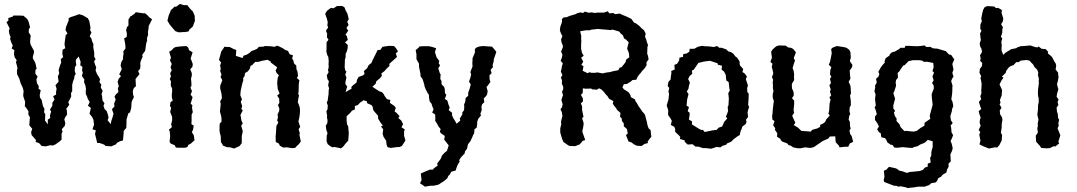

<svg xmlns="http://www.w3.org/2000/svg" viewBox="-20 -742 5473 976"><path d="M212 2 192 0 179 -14 161 -21 163 -30 141 -55 138 -70 144 -87 129 -105 130 -121 132 -146 124 -160 125 -176 114 -193 106 -202 108 -223 106 -230 99 -250 98 -259 100 -279 96 -295 91 -306 84 -321 79 -340 67 -365 66 -382 69 -396 65 -412 61 -426 65 -436 55 -450 51 -466 53 -487 39 -496 45 -510 38 -525 31 -545 34 -553 27 -571 25 -585 29 -598 13 -629 23 -638 22 -650 45 -658 48 -663H79L99 -662L118 -646L125 -633L133 -602L127 -595L126 -578L136 -561L133 -531L135 -517L140 -507L152 -485L153 -476L147 -454V-445L157 -428L161 -417L166 -393L160 -386V-367L171 -353L165 -338L168 -319L177 -304L176 -291L187 -283L182 -260L183 -247L192 -233L194 -222L199 -201L206 -189L204 -171L210 -162L209 -129L223 -110V-134L235 -142L234 -156L240 -175L234 -185L246 -204V-219L257 -236L250 -253L265 -261V-276L268 -290L262 -309L278 -327L274 -354L281 -369L278 -386L285 -409L291 -423L289 -441L301 -452L297 -467L298 -489L312 -497L308 -515L309 -528L314 -563L323 -572L313 -589L316 -606L329 -638V-650L342 -656L361 -662L382 -670L402 -664L420 -653L426 -650L434 -635L440 -601L438 -588L445 -578L436 -557L444 -548L448 -533L455 -517L454 -503L459 -474V-454L466 -441L458 -430L465 -409L469 -400L466 -384L473 -366L483 -350L489 -338L485 -326L495 -311L492 -297L502 -280L496 -264L499 -253L501 -231L511 -217L506 -204L512 -187L522 -178L528 -161L532 -144L527 -131L543 -111L546 -128L551 -142L557 -164L555 -170L549 -187L562 -201L560 -215L568 -236L562 -251L569 -262L582 -274L579 -294L584 -303L578 -326L583 -341L595 -355L586 -364L594 -380L599 -391L593 -410L597 -427L606 -442L605 -450L608 -469L607 -481L618 -496L617 -515L611 -547L624 -554L625 -572L621 -589L626 -605L633 -612V-643L644 -660L648 -661L665 -673L670 -680L711 -674L717 -675L729 -665L739 -654L753 -644L736 -610L735 -598L732 -578L733 -565L727 -548L728 -537L723 -520L718 -484L703 -463L705 -453L698 -438L693 -422L694 -406L692 -392L682 -381L689 -365L674 -347L669 -340L670 -320L671 -304L660 -294L655 -278L657 -258L661 -249L651 -229L649 -222L647 -193L641 -171L632 -165L628 -151L623 -134V-113L622 -92L609 -77L608 -59L605 -28L590 -24L573 -15L571 -9L546 2L517 0L509 -7L487 -15H474L470 -33L463 -61L467 -79L450 -85L458 -108L455 -133L449 -146L435 -164L442 -193L427 -205L436 -223L426 -240L423 -250L416 -265V-280L417 -290L414 -308L407 -325L409 -338L396 -356L401 -372L397 -385L399 -402L388 -410L390 -428L385 -441L380 -455L367 -440L365 -431L368 -411L361 -401L360 -380L365 -366L359 -357L357 -343L351 -327L347 -311V-297V-278L341 -269L342 -252L335 -237L327 -223L332 -209L317 -189L320 -179L321 -159L312 -147L307 -136L312 -115L309 -102L294 -85L298 -73L293 -62V-32L283 -23L262 -8L248 -2L237 -4Z M888 9 874 8 868 -4 848 -12 842 -21 845 -51 843 -73 839 -83 854 -96 850 -110 855 -131V-148L845 -173L850 -194L844 -203L847 -223L858 -230L854 -245L853 -260L855 -275V-291L848 -307L849 -329L843 -340L849 -354L845 -370L853 -385L847 -400L853 -417L844 -435L849 -449L840 -479L853 -487L863 -498L873 -503L897 -506L927 -508L937 -500L941 -487L959 -476L949 -444L954 -433L960 -416L958 -402L947 -390L955 -370V-358L951 -342L953 -320V-305L948 -297L956 -279L949 -261L959 -248L954 -231L949 -215L958 -207L956 -194L960 -172L954 -159V-130L953 -111L965 -103L961 -81L955 -71L965 -54L969 -29L950 -12L938 -6L932 6L920 9ZM886 -578 871 -584 862 -594 851 -607 843 -617 838 -625 831 -637 835 -652 837 -662 843 -676 849 -691 858 -699 867 -708H876L888 -717L894 -722L905 -719L914 -716H932L942 -703L950 -694L961 -683L964 -675L970 -661V-651L971 -637L966 -623L960 -607L951 -599L943 -592L938 -582L920 -579H911L899 -578Z M1105 -481 1118 -499 1119 -504 1148 -503 1167 -493 1181 -488 1179 -458 1213 -447 1218 -459 1234 -464 1248 -473 1259 -483 1274 -488 1287 -494 1296 -504 1321 -505 1325 -508 1356 -507 1376 -504 1388 -510 1399 -506 1419 -496 1428 -489 1444 -483 1453 -466 1469 -461 1465 -443 1470 -438 1475 -419 1486 -409 1487 -390 1492 -379 1495 -356 1489 -346 1502 -334 1499 -318 1498 -280 1496 -264 1500 -257 1496 -238 1494 -222 1499 -210 1504 -195 1505 -177 1504 -162 1501 -142 1497 -125 1501 -112 1506 -97 1498 -85 1504 -65 1502 -57 1509 -23 1500 -10 1488 1 1480 10 1465 11 1439 7 1419 8 1402 -2 1398 -12 1382 -20 1381 -48 1383 -69 1384 -87 1385 -102 1395 -119 1389 -130 1393 -146 1391 -161 1399 -177 1400 -190 1393 -208 1400 -219 1399 -241 1389 -256 1401 -267 1392 -289 1389 -319 1390 -331 1392 -348 1398 -359 1386 -371 1381 -383 1389 -400 1357 -424 1356 -429 1340 -438 1312 -433 1295 -428 1277 -427 1262 -411 1254 -408 1250 -393 1240 -379 1226 -371 1223 -355 1216 -345 1217 -334 1212 -319 1204 -283 1202 -266V-257L1210 -237L1204 -224L1211 -203L1207 -188L1214 -181L1202 -157L1204 -150L1207 -130L1214 -115L1206 -103L1212 -83L1214 -73L1209 -51V-20V-14L1197 1L1190 4L1170 13L1150 7L1133 6L1113 -2L1112 -6L1103 -20L1102 -51L1098 -64L1096 -78V-99L1097 -114L1106 -123V-141L1104 -152L1098 -175L1099 -184L1101 -203L1102 -215L1099 -226L1108 -243L1106 -265L1103 -277L1099 -294L1100 -309L1105 -320L1110 -335L1101 -351L1106 -362L1099 -382L1102 -391L1099 -410L1104 -424L1093 -438L1098 -455Z M1680 5 1670 7 1659 1 1646 -9 1640 -24 1641 -53 1645 -65 1639 -81 1636 -103 1644 -116 1645 -130 1642 -146 1643 -155 1639 -176 1645 -187 1646 -207 1641 -220 1646 -232 1648 -249 1650 -261 1651 -286 1653 -292 1648 -309 1652 -329 1645 -339 1641 -359 1651 -376 1647 -383 1651 -402 1650 -416 1651 -431 1649 -452 1644 -461 1639 -479 1640 -498V-511V-527L1650 -540L1642 -552L1643 -570L1637 -586L1648 -602L1644 -613L1646 -629L1642 -646L1633 -672L1642 -687L1662 -702L1676 -700L1692 -711L1719 -712L1731 -705L1738 -687L1746 -673L1753 -644L1745 -632L1752 -615L1741 -600L1750 -586L1736 -565L1743 -559L1748 -539L1734 -527L1748 -513L1747 -496L1743 -481L1737 -468V-451L1733 -438V-422L1732 -401L1735 -384L1741 -378L1735 -363L1741 -347L1736 -326V-314L1745 -302L1741 -289L1737 -274L1754 -284L1767 -291L1766 -300L1776 -310L1792 -322L1795 -337L1803 -351L1823 -358L1833 -365L1830 -381L1846 -395L1854 -411L1868 -422L1874 -436L1880 -448L1885 -458L1893 -474L1899 -487L1914 -489L1924 -504L1937 -506L1958 -509L1983 -508L1993 -497L2003 -481L1992 -470L1998 -453L1990 -445L1973 -430L1959 -417L1960 -407L1944 -392L1935 -381L1919 -369L1921 -356L1911 -344L1893 -329L1890 -317L1873 -301L1891 -289L1910 -277L1921 -274L1931 -263L1934 -256L1947 -238L1964 -234L1962 -219L1984 -204L1992 -194L1986 -175L1994 -170L2011 -152L2005 -142L2020 -129L2029 -111L2021 -95L2038 -84L2034 -74V-52L2041 -28L2023 0L2012 5L1996 6L1966 10L1950 6L1945 -7L1943 -26L1929 -48L1925 -63L1928 -84L1917 -99L1926 -104L1915 -118L1902 -139V-153L1898 -158L1883 -175L1877 -184L1874 -200L1868 -208L1847 -217L1844 -228L1828 -232L1811 -221L1799 -208L1784 -203V-186L1769 -179L1759 -167L1742 -151V-129L1744 -110L1750 -100L1751 -87L1753 -66L1752 -50L1750 -27L1737 -13L1724 4L1713 12Z M2140 207 2128 198 2115 190 2123 173 2121 156 2119 140 2146 128 2166 120H2181L2186 113L2205 100L2202 90L2213 75L2221 64L2226 50L2239 35L2252 25L2261 -3L2250 -17L2238 -32L2241 -51L2221 -65L2216 -73L2220 -86L2209 -99L2202 -113L2192 -128L2193 -140L2192 -160L2177 -170L2184 -186L2177 -203L2174 -214L2164 -227L2161 -244L2160 -261L2155 -267L2144 -288L2138 -303L2137 -311L2132 -328L2127 -342L2118 -353L2117 -368L2113 -388L2110 -402V-418L2105 -427L2097 -441V-466L2093 -487L2108 -500L2113 -506L2129 -507H2160L2175 -504L2197 -497L2191 -477L2199 -451L2213 -432L2210 -420L2217 -410L2208 -395L2215 -372L2220 -363L2218 -341L2224 -331L2225 -313L2237 -301L2241 -290L2242 -268L2249 -260L2241 -239L2254 -231L2260 -210L2266 -196L2261 -182L2278 -169V-155L2284 -142L2294 -126L2301 -113L2320 -129L2317 -139L2330 -160V-170L2339 -182L2340 -203L2339 -211L2345 -225L2347 -244L2360 -255V-271L2367 -290L2369 -297L2373 -313L2364 -327L2372 -350L2375 -365L2371 -375L2375 -386L2382 -404L2381 -423L2382 -434V-446L2394 -474V-493L2403 -501L2418 -506L2437 -508L2462 -506L2481 -505L2498 -485L2503 -478L2490 -440V-432L2484 -410L2486 -401L2474 -387L2479 -370L2468 -359L2469 -337L2473 -326L2459 -306L2453 -300L2459 -279L2456 -262L2452 -255L2439 -241L2442 -223L2431 -212L2427 -199L2429 -183L2422 -164L2425 -155L2411 -138L2405 -120L2406 -114L2403 -93L2392 -85L2390 -63L2386 -58L2380 -43L2371 -24L2359 -9L2354 14L2344 27L2342 38L2324 57L2314 72L2317 78L2307 95L2302 107L2296 125L2274 131L2266 146L2259 152L2254 164L2239 177L2225 186L2210 196L2199 199L2184 202H2168Z M2942 -26 2927 -8 2918 -5 2904 1 2875 0 2866 -5 2849 -17 2845 -19 2838 -34 2828 -68V-77V-90L2833 -109L2832 -124L2835 -137L2839 -152L2836 -172L2829 -187L2837 -197L2840 -212L2834 -233L2838 -248L2842 -257L2837 -276L2843 -288V-301L2836 -317L2837 -334L2831 -347L2839 -361L2831 -378L2835 -395L2836 -404L2841 -420L2830 -433L2836 -448L2839 -464L2832 -480L2841 -501V-511L2835 -525L2832 -541L2839 -559L2833 -569L2826 -587L2828 -605L2837 -631L2836 -644L2844 -653L2862 -655L2875 -661L2906 -670L2914 -675L2931 -679L2944 -676L2953 -683L2974 -677L2985 -679L3006 -676L3014 -678H3050L3070 -685L3077 -674L3097 -676L3107 -670L3130 -673L3145 -666L3167 -657L3189 -646L3191 -644L3203 -627L3213 -623L3229 -611L3244 -596L3253 -589L3262 -572L3259 -554L3264 -544L3268 -529L3274 -513L3271 -502L3270 -468L3274 -458L3277 -440L3266 -425L3267 -411L3258 -396L3243 -380L3236 -370L3226 -359L3218 -346L3215 -337L3195 -335L3186 -327L3166 -315L3151 -314L3144 -297L3153 -287L3168 -278L3177 -271L3185 -258L3187 -248L3209 -236V-230L3218 -217L3225 -204L3237 -187L3245 -175L3256 -163L3260 -154L3265 -134L3268 -124L3271 -107L3277 -90L3287 -81L3291 -46L3285 -40L3272 -22L3274 -15L3256 -10L3242 0L3218 -1L3203 -8L3190 -18L3175 -23L3162 -55L3171 -64L3167 -86L3151 -100V-115L3142 -126L3140 -141L3132 -148L3134 -168L3116 -184L3113 -191L3103 -203L3095 -215L3098 -228L3076 -240L3069 -252L3058 -264L3048 -277L3036 -288L3025 -293L3014 -286L2990 -288L2985 -292L2958 -291L2943 -293L2942 -269L2933 -260L2943 -242V-226L2933 -217L2939 -201V-183L2943 -163L2946 -148L2939 -141L2945 -123L2947 -113L2944 -93L2940 -75L2942 -67L2955 -30ZM3043 -369 3061 -373 3083 -376 3092 -379 3107 -382 3123 -385 3129 -397 3140 -401 3149 -412 3160 -426 3163 -439 3179 -451 3177 -472 3168 -495 3171 -508 3176 -527 3162 -541 3152 -547 3147 -562 3133 -574 3129 -581 3103 -589 3093 -592 3086 -589 3063 -591 3040 -593 3018 -595 3003 -593 2984 -591 2979 -588H2958L2929 -583L2935 -558L2934 -550L2935 -531L2934 -516V-500V-493L2939 -472L2947 -459L2934 -448L2945 -429L2935 -412L2946 -406L2942 -382L2967 -370L2977 -375L2986 -372H3006L3016 -374Z M3594 14 3569 11H3553L3533 4L3515 3L3500 -9L3476 -7L3460 -22L3461 -28L3436 -36L3438 -46L3430 -55L3412 -72V-86L3408 -97L3390 -107L3395 -128L3388 -141L3377 -156L3376 -164L3377 -181L3369 -206L3378 -236L3381 -264L3378 -276L3382 -295L3374 -305L3378 -326L3389 -338L3390 -352L3393 -371L3392 -381L3410 -389L3408 -412L3422 -418L3432 -434L3434 -449L3452 -453L3453 -467L3470 -470L3484 -479L3486 -494H3509L3527 -504L3548 -509L3562 -507L3587 -506L3608 -503L3625 -508L3639 -498L3646 -500L3672 -491L3682 -481L3696 -477L3709 -468L3717 -456L3727 -449L3740 -429V-416L3742 -409L3758 -391L3754 -376L3766 -368L3777 -352L3771 -340L3776 -326L3782 -307L3778 -294L3779 -274L3786 -266L3785 -236L3783 -210L3788 -197L3783 -184L3780 -169L3783 -148L3772 -133L3775 -121L3769 -110L3754 -99L3750 -87L3743 -70L3741 -56L3729 -49L3710 -35L3696 -21L3676 -13L3671 -6L3653 -1L3642 7L3622 5L3611 9ZM3562 -71 3601 -79 3623 -82 3633 -93 3651 -99 3661 -122 3677 -140 3670 -149 3676 -163 3681 -178 3679 -199 3683 -206 3685 -242 3682 -268 3690 -283 3688 -290 3684 -325 3672 -333 3669 -362 3660 -379 3648 -388 3650 -408 3629 -413 3628 -420 3589 -433 3558 -429 3530 -422 3517 -403 3507 -388 3497 -383 3499 -367 3485 -355 3478 -340 3487 -322 3483 -309 3479 -289 3471 -277 3480 -264 3473 -236 3470 -205 3482 -198 3476 -177 3486 -168 3485 -153 3482 -134 3498 -125 3497 -110 3527 -91 3543 -82H3553Z M4048 12 4030 11 4012 7 3999 -2 3989 -4 3982 -13 3957 -22 3950 -28 3947 -36 3930 -47 3931 -65 3919 -82 3921 -90 3910 -105 3917 -126 3906 -135 3905 -153 3907 -165 3908 -182 3912 -217 3914 -227 3908 -246V-264L3912 -279L3909 -291V-311L3908 -324L3910 -337L3904 -350L3911 -368L3907 -388L3903 -403L3907 -418L3896 -427L3904 -448L3900 -479L3907 -490L3920 -502L3927 -507L3939 -511L3974 -510L3986 -501L4001 -499L4012 -493L4026 -476L4015 -447L4021 -434L4014 -413L4009 -396L4014 -383L4017 -365L4016 -352L4017 -335L4007 -319L4005 -311L4006 -293L4014 -274L4015 -257L4006 -243L4017 -230V-213L4014 -181L4017 -168L4007 -154L4012 -142L4023 -118L4015 -106L4037 -93L4048 -82L4055 -76H4064L4101 -73L4109 -82L4134 -89L4149 -97V-107L4164 -114L4175 -123L4180 -135L4198 -155L4191 -165L4195 -180L4197 -215L4202 -235L4196 -248L4205 -256L4199 -277L4203 -287L4196 -308L4204 -320L4199 -341L4206 -352L4199 -364L4201 -387L4206 -400L4193 -413L4199 -427L4204 -450L4208 -472L4205 -493L4213 -500L4234 -508L4261 -504L4277 -501L4286 -497L4297 -489L4303 -477L4305 -450L4300 -431L4313 -412L4311 -400L4299 -383L4300 -376L4301 -360L4303 -342L4294 -326L4302 -309L4304 -299L4305 -279L4306 -268L4301 -256L4303 -243L4305 -226V-207L4299 -195L4298 -176L4302 -162L4297 -153L4294 -134L4300 -123L4301 -103L4304 -87L4298 -79L4302 -60L4309 -51L4317 -21L4300 -13L4292 4H4276L4247 7L4245 -1L4228 -19L4226 -49L4198 -48L4191 -38L4162 -25L4149 -16L4134 -6L4120 4L4110 8L4097 10L4073 7Z M4592 214 4588 211 4559 205 4544 207 4540 203 4524 202 4475 183 4472 174 4476 156 4473 126 4486 120 4499 106 4531 113 4541 117 4550 125 4568 129 4590 137 4605 132 4620 131 4648 128 4657 127 4672 121 4681 110 4696 105V90L4711 84L4708 61L4714 49V37L4716 22L4721 7V-24L4696 -31L4684 -19L4675 -14L4657 -7L4645 1L4625 6L4618 10L4599 9L4569 6L4541 9L4526 8L4517 -5L4506 -7L4490 -19L4488 -26L4479 -40L4460 -44L4457 -65L4448 -70L4439 -85L4448 -99L4439 -117L4428 -132V-150L4437 -161L4433 -178L4426 -197L4432 -205L4428 -239L4431 -262L4425 -278L4429 -298L4428 -306L4437 -323L4433 -341L4445 -352L4450 -365L4445 -377L4456 -397L4465 -410L4478 -424L4476 -429L4482 -446L4502 -460L4503 -466L4514 -476L4529 -480L4551 -493L4557 -499H4579L4582 -509H4605L4615 -508L4642 -507L4657 -508L4681 -511L4688 -503L4710 -504L4720 -497L4737 -495H4744L4764 -489L4788 -482L4804 -465L4815 -463L4831 -440L4821 -417L4827 -389L4821 -371L4827 -353L4820 -342L4815 -330L4822 -307L4821 -295V-284L4820 -265L4818 -252L4816 -237L4822 -224L4826 -203L4820 -188L4818 -175L4813 -159L4811 -151L4814 -130L4823 -117L4812 -103L4815 -93L4817 -69L4825 -55L4819 -39L4812 -25L4818 -11L4823 12L4819 26L4811 43L4812 57L4813 79L4802 89V106L4794 120L4791 135L4772 146L4764 156L4749 164L4746 173L4738 185L4714 189L4703 199L4679 207H4646L4629 210ZM4622 -73 4639 -76 4660 -92 4679 -103 4680 -118 4709 -138 4706 -154 4715 -187 4721 -210 4717 -243 4716 -263 4719 -272 4727 -292 4726 -308 4718 -320 4726 -334 4720 -353 4728 -373 4720 -381 4726 -400 4724 -422 4694 -428H4675L4668 -434L4652 -436H4621L4598 -431L4579 -411L4572 -409L4558 -390L4553 -381L4543 -371L4545 -348L4535 -335L4533 -323L4535 -306L4526 -278L4521 -269L4530 -240L4521 -206V-191L4530 -178L4524 -170L4529 -152L4538 -139L4537 -127L4552 -111L4558 -96L4578 -75L4585 -77Z M5007 13 4982 3 4971 -2 4959 -8 4964 -27 4958 -57 4963 -71 4955 -81 4965 -103 4960 -117 4961 -132 4965 -144 4958 -164 4955 -177 4968 -188 4963 -201 4956 -224 4968 -238 4963 -253 4969 -267 4968 -283 4969 -296 4970 -316 4968 -328 4964 -346 4968 -354 4959 -372 4961 -392 4971 -405 4973 -422 4962 -433 4965 -444 4962 -461 4972 -478 4969 -494 4963 -505 4960 -521 4966 -538 4964 -551 4962 -572 4969 -585 4963 -596 4964 -619 4971 -634 4968 -648 4973 -674 4978 -693 4986 -706 4998 -711 5034 -709 5043 -701 5054 -702 5073 -691 5071 -677 5080 -648 5078 -634 5069 -619 5078 -604 5075 -591V-576L5068 -555L5075 -546L5070 -529L5072 -514L5071 -486L5075 -475L5080 -463L5091 -474L5114 -488L5120 -492L5146 -497L5151 -501L5168 -507L5196 -509L5218 -511L5241 -503L5254 -501L5259 -506L5275 -494L5296 -492L5307 -480V-470L5322 -458L5328 -452L5340 -429L5347 -418L5349 -407L5346 -389L5359 -372V-363L5361 -350L5358 -333L5353 -313L5360 -288L5354 -268L5351 -250L5361 -237L5356 -223L5360 -208L5351 -195L5353 -175L5357 -163L5359 -142L5364 -133L5360 -115L5362 -104L5356 -89L5364 -70L5370 -54L5360 -22L5364 -13L5344 3L5337 1L5316 11L5300 12L5273 10L5265 -2L5259 -8L5247 -22L5245 -52L5256 -68L5253 -88L5256 -104L5255 -115L5259 -134L5256 -146L5253 -160L5256 -181L5257 -209L5260 -221V-243L5257 -253L5256 -268L5257 -289L5261 -319L5260 -328L5261 -343L5256 -360L5258 -372L5253 -387L5238 -402L5232 -414L5222 -424L5213 -434L5199 -437L5169 -434L5158 -426H5146L5132 -411L5115 -405L5106 -397L5095 -382L5092 -371L5073 -353L5081 -347L5071 -333L5061 -313L5074 -284L5073 -271L5072 -257L5063 -234L5066 -219L5061 -212L5071 -194L5062 -180L5064 -161L5073 -147L5076 -133L5072 -112V-95L5068 -67L5074 -56L5072 -28L5062 -8L5059 -3L5049 8L5037 7Z"/></svg>

Font: Winky Rough
Style: Regular
Weight: 400
Designer: Simon Atzbach
Foundry: typofactur
Version: Version 1.206